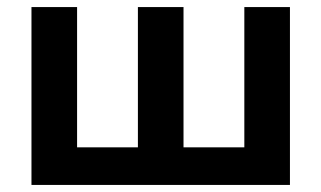

<svg xmlns="http://www.w3.org/2000/svg" viewBox="-20 -523 909 543"><path d="M69 0V-503H198V-22.2L146.9 -106.3H424.1L370 -22.2V-503H499V-22.2L465.6 -106.3H745.9L671 -22.2V-503H800V0Z"/></svg>

Font: Wix Madefor Display
Style: Regular
Weight: 400
Designer: Dalton Maag Ltd
Foundry: Dalton Maag Ltd
Version: Version 3.100